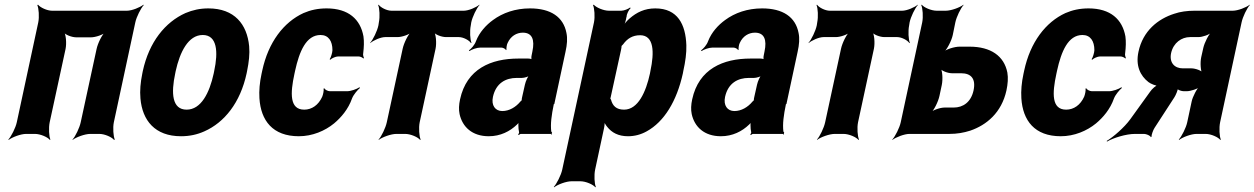

<svg xmlns="http://www.w3.org/2000/svg" viewBox="-20 -574 5377 823"><path d="M468 -50 560 -478C565 -502 584 -539 596 -552L595 -554C580 -542 545 -528 524 -528H203C182 -528 152 -542 143 -554L140 -552C146 -539 149 -502 144 -478L52 -50C47 -26 28 11 16 24L17 26C32 14 69 0 92 0H130C153 0 185 14 194 26L196 24C190 11 188 -26 193 -50L261 -364C266 -388 263 -428 253 -440L251 -438C258 -425 288 -414 307 -414H370C389 -414 423 -425 436 -438L434 -440C418 -428 399 -388 394 -364L326 -50C321 -26 303 11 291 24V26C306 14 344 0 367 0H406C429 0 460 14 469 26L472 24C466 11 463 -26 468 -50Z M592 -269 590 -259C582 -220 579 -185 582 -152C590 -58 644 10 756 10C792 10 825 3 856 -11C942 -49 1010 -134 1037 -259L1039 -269C1047 -308 1051 -343 1048 -376C1039 -470 985 -538 873 -538C837 -538 806 -531 775 -518C688 -479 619 -394 592 -269ZM898 -269 896 -259C878 -176 842 -104 780 -104C717 -104 713 -175 731 -259L733 -269C751 -351 787 -424 849 -424C911 -424 916 -352 898 -269Z M1242 -257 1245 -271C1263 -353 1292 -424 1354 -424C1388 -424 1405 -398 1405 -359C1405 -349 1398 -326 1393 -320L1396 -318C1401 -324 1419 -332 1429 -332H1517C1525 -332 1534 -327 1538 -323L1540 -326C1538 -330 1535 -339 1537 -347C1540 -372 1541 -396 1538 -418C1525 -491 1474 -538 1380 -538C1343 -538 1311 -531 1281 -518C1196 -479 1130 -393 1104 -271L1101 -257C1093 -220 1090 -185 1092 -153C1098 -57 1149 10 1261 10C1319 10 1373 -13 1412 -45C1442 -70 1473 -106 1489 -152C1495 -168 1513 -189 1523 -197L1521 -200C1509 -192 1484 -183 1468 -183H1394C1385 -183 1372 -190 1370 -196L1367 -194C1369 -188 1365 -168 1361 -159C1345 -124 1317 -104 1284 -104C1221 -104 1224 -174 1242 -257Z M1998 -465 2000 -478C2005 -502 2023 -539 2035 -552V-554C2021 -542 1988 -528 1968 -528H1658C1638 -528 1611 -542 1603 -554L1601 -552C1607 -539 1609 -502 1604 -478L1602 -465C1597 -441 1579 -404 1567 -391V-389C1580 -401 1612 -415 1631 -415H1684C1703 -415 1736 -426 1748 -439L1746 -441C1730 -429 1711 -389 1706 -365L1638 -50C1633 -26 1615 11 1603 24V26C1618 14 1656 0 1679 0H1717C1740 0 1772 14 1781 26L1783 24C1777 11 1774 -26 1779 -50L1847 -365C1852 -389 1849 -429 1839 -441L1837 -439C1843 -426 1873 -415 1892 -415H1947C1966 -415 1992 -401 1999 -389L2001 -391C1995 -404 1993 -441 1998 -465Z M2356 -128 2404 -352C2411 -383 2413 -410 2408 -433C2395 -501 2341 -538 2252 -538C2189 -538 2135 -519 2093 -488C2064 -467 2035 -436 2020 -397C2015 -382 2000 -365 1990 -358L1992 -355C2002 -362 2024 -370 2039 -370H2129C2137 -370 2147 -364 2149 -359L2151 -361C2150 -366 2152 -383 2156 -390C2169 -419 2194 -434 2221 -434C2261 -434 2273 -404 2262 -353L2259 -338C2257 -331 2257 -318 2260 -314L2264 -317C2262 -321 2250 -323 2244 -323H2202C2085 -323 1980 -279 1952 -148C1947 -125 1946 -104 1950 -85C1962 -30 2004 10 2075 10C2125 10 2166 -11 2196 -40C2200 -44 2206 -50 2208 -54L2204 -55C2202 -51 2202 -43 2202 -37C2202 -26 2203 -16 2205 -7C2206 -5 2202 1 2201 3L2204 5C2205 3 2210 0 2213 0H2340C2342 0 2342 2 2343 3L2346 1C2345 0 2345 -2 2345 -4C2345 -5 2348 -7 2346 -7L2343 -10C2339 -43 2344 -80 2354 -128ZM2093 -159C2106 -218 2148 -240 2195 -240H2217C2228 -240 2248 -246 2255 -253L2252 -256C2243 -249 2233 -225 2230 -211L2219 -162C2218 -159 2215 -145 2217 -143L2221 -146C2219 -148 2213 -141 2210 -138C2191 -115 2163 -98 2133 -98C2103 -98 2085 -122 2093 -159Z M2665 -500 2666 -503C2666 -514 2676 -533 2683 -539L2681 -542C2674 -536 2655 -528 2643 -528H2590C2567 -528 2535 -542 2525 -554L2522 -552C2528 -539 2531 -502 2526 -478L2390 153C2385 177 2366 214 2354 227L2355 229C2370 217 2407 203 2430 203H2468C2491 203 2523 217 2532 229L2534 227C2528 214 2526 177 2531 153L2569 -24C2572 -37 2573 -54 2570 -62L2567 -60C2568 -52 2576 -38 2583 -30C2602 -6 2630 10 2672 10C2700 10 2727 3 2752 -11C2827 -52 2881 -141 2907 -259L2909 -270C2918 -310 2923 -347 2922 -380C2919 -469 2885 -538 2789 -538C2743 -538 2709 -521 2679 -495C2668 -486 2655 -470 2650 -461L2652 -460C2658 -469 2663 -487 2665 -500ZM2655 -104C2622 -104 2606 -120 2599 -147C2598 -149 2594 -155 2593 -154L2596 -151C2597 -152 2599 -165 2600 -168L2642 -360C2643 -363 2645 -377 2644 -378L2641 -375C2642 -374 2649 -382 2651 -384C2669 -409 2692 -423 2724 -423C2784 -423 2785 -349 2768 -270L2766 -259C2749 -180 2715 -104 2655 -104Z M3351 -128 3399 -352C3406 -383 3408 -410 3403 -433C3390 -501 3336 -538 3247 -538C3184 -538 3130 -519 3088 -488C3059 -467 3030 -436 3015 -397C3010 -382 2995 -365 2985 -358L2987 -355C2997 -362 3019 -370 3034 -370H3124C3132 -370 3142 -364 3144 -359L3146 -361C3145 -366 3147 -383 3151 -390C3164 -419 3189 -434 3216 -434C3256 -434 3268 -404 3257 -353L3254 -338C3252 -331 3252 -318 3255 -314L3259 -317C3257 -321 3245 -323 3239 -323H3197C3080 -323 2975 -279 2947 -148C2942 -125 2941 -104 2945 -85C2957 -30 2999 10 3070 10C3120 10 3161 -11 3191 -40C3195 -44 3201 -50 3203 -54L3199 -55C3197 -51 3197 -43 3197 -37C3197 -26 3198 -16 3200 -7C3201 -5 3197 1 3196 3L3199 5C3200 3 3205 0 3208 0H3335C3337 0 3337 2 3338 3L3341 1C3340 0 3340 -2 3340 -4C3340 -5 3343 -7 3341 -7L3338 -10C3334 -43 3339 -80 3349 -128ZM3088 -159C3101 -218 3143 -240 3190 -240H3212C3223 -240 3243 -246 3250 -253L3247 -256C3238 -249 3228 -225 3225 -211L3214 -162C3213 -159 3210 -145 3212 -143L3216 -146C3214 -148 3208 -141 3205 -138C3186 -115 3158 -98 3128 -98C3098 -98 3080 -122 3088 -159Z M3877 -465 3879 -478C3884 -502 3902 -539 3914 -552V-554C3900 -542 3867 -528 3847 -528H3537C3517 -528 3490 -542 3482 -554L3480 -552C3486 -539 3488 -502 3483 -478L3481 -465C3476 -441 3458 -404 3446 -391V-389C3459 -401 3491 -415 3510 -415H3563C3582 -415 3615 -426 3627 -439L3625 -441C3609 -429 3590 -389 3585 -365L3517 -50C3512 -26 3494 11 3482 24V26C3497 14 3535 0 3558 0H3596C3619 0 3651 14 3660 26L3662 24C3656 11 3653 -26 3658 -50L3726 -365C3731 -389 3728 -429 3718 -441L3716 -439C3722 -426 3752 -415 3771 -415H3826C3845 -415 3871 -401 3878 -389L3880 -391C3874 -404 3872 -441 3877 -465Z M4064 -424 4075 -478C4080 -502 4098 -539 4110 -552V-554C4095 -542 4057 -528 4034 -528H3995C3972 -528 3940 -542 3931 -554L3929 -552C3935 -539 3938 -502 3933 -478L3841 -50C3836 -26 3817 11 3805 24V26C3820 14 3857 0 3878 0H4050C4082 0 4111 -5 4139 -14C4209 -38 4273 -91 4294 -186C4300 -214 4302 -240 4298 -263C4284 -334 4227 -374 4136 -374H4093C4072 -374 4035 -363 4022 -350L4023 -348C4039 -360 4059 -400 4064 -424ZM4153 -186C4142 -136 4108 -113 4068 -113H4029C4010 -113 3977 -102 3965 -89L3967 -87C3983 -99 4002 -139 4007 -163L4017 -210C4022 -234 4020 -274 4010 -286L4007 -284C4013 -271 4042 -260 4061 -260H4100C4142 -260 4164 -237 4153 -186Z M4508 -257 4511 -271C4529 -353 4558 -424 4620 -424C4654 -424 4671 -398 4671 -359C4671 -349 4664 -326 4659 -320L4662 -318C4667 -324 4685 -332 4695 -332H4783C4791 -332 4800 -327 4804 -323L4806 -326C4804 -330 4801 -339 4803 -347C4806 -372 4807 -396 4804 -418C4791 -491 4740 -538 4646 -538C4609 -538 4577 -531 4547 -518C4462 -479 4396 -393 4370 -271L4367 -257C4359 -220 4356 -185 4358 -153C4364 -57 4415 10 4527 10C4585 10 4639 -13 4678 -45C4708 -70 4739 -106 4755 -152C4761 -168 4779 -189 4789 -197L4787 -200C4775 -192 4750 -183 4734 -183H4660C4651 -183 4638 -190 4636 -196L4633 -194C4635 -188 4631 -168 4627 -159C4611 -124 4583 -104 4550 -104C4487 -104 4490 -174 4508 -257Z M4910 -181 4825 -63C4799 -27 4751 14 4724 30L4725 33C4752 17 4807 0 4845 0H4884C4893 0 4911 7 4913 14L4916 12C4915 5 4923 -17 4929 -26L5014 -157C5020 -166 5030 -190 5029 -197L5026 -195C5027 -188 5046 -183 5054 -183H5067C5083 -183 5115 -193 5126 -204L5124 -207C5111 -196 5092 -159 5088 -139L5069 -50C5064 -26 5045 11 5033 24L5034 26C5049 14 5086 0 5109 0H5148C5171 0 5202 14 5211 26L5213 24C5207 11 5205 -26 5210 -50L5302 -478C5307 -502 5325 -539 5337 -552V-554C5322 -542 5286 -528 5264 -528H5100C5069 -528 5039 -524 5013 -515C4944 -493 4879 -442 4860 -352C4847 -292 4868 -249 4903 -222C4912 -215 4936 -205 4946 -206L4945 -210C4936 -209 4918 -193 4910 -181ZM5000 -347C5010 -391 5045 -415 5081 -415H5117C5134 -415 5164 -425 5176 -437L5175 -439C5161 -428 5143 -391 5138 -369L5129 -329C5124 -306 5126 -268 5135 -256L5139 -259C5133 -271 5104 -281 5087 -281H5050C5015 -281 4991 -305 5000 -347Z"/></svg>

Font: Asimov
Style: EdgeExtremeIt
Weight: 500
Designer: Google
Version: Version 2.000980: 2014